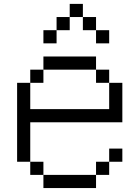

<svg xmlns="http://www.w3.org/2000/svg" viewBox="-20 -953 707 973"><path d="M600 -133.3H533.3V-200H600ZM600 -333.3H133.3V-133.3H66.7V-533.3H133.3V-400H533.3V-533.3H600ZM133.3 -133.3H200V-66.7H133.3ZM133.3 -533.3V-600H200V-533.3ZM266.7 -800V-733.3H200V-800ZM266.7 -866.7H333.3V-800H266.7ZM400 -800V-866.7H466.7V-800ZM400 -933.3V-866.7H333.3V-933.3ZM533.3 -133.3V-66.7H466.7V-133.3ZM533.3 -600V-533.3H466.7V-600ZM533.3 -800V-733.3H466.7V-800ZM200 -66.7H466.7V0H200ZM200 -600V-666.7H466.7V-600Z"/></svg>

Font: Galmuri14 Regular
Style: Regular
Weight: 400
Designer: Lee Minseo (quiple)
Version: Version 2.399;hotconv 1.1.1;makeotfexe 2.6.0 DEVELOPMENT